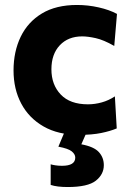

<svg xmlns="http://www.w3.org/2000/svg" viewBox="-20 -532 524 773"><path d="M299.5 11Q214.5 11 155.5 -22.8Q96.5 -56.5 65.5 -115Q34.5 -173.5 34.5 -248.5Q34.5 -324 63.2 -383.8Q92 -443.5 148.8 -477.8Q205.5 -512 290 -512Q334.5 -512 377.5 -502.2Q420.5 -492.5 451 -476L440 -347Q397 -371.5 365.2 -378.5Q333.5 -385.5 311 -385.5Q254.5 -385.5 220.8 -349.8Q187 -314 187 -253Q187 -191 224.5 -151.5Q262 -112 334 -112Q362 -112 389.8 -119.8Q417.5 -127.5 442.5 -144L450 -15Q424 -4 387.2 3.5Q350.5 11 299.5 11ZM252.5 221Q209.5 221 184 212.5V129.5Q190 131.5 202.5 133.5Q215 135.5 229.5 135.5Q283 135.5 283 102.5Q283 89 269 77.5Q255 66 215 58.5L251 -27H329V0L307.5 49Q358.5 58.5 378.2 80.5Q398 102.5 398 133Q398 170 365.8 195.5Q333.5 221 252.5 221Z"/></svg>

Font: Commissioner
Style: Bold
Weight: 700
Designer: Kostas Bartsokas
Foundry: Kostas Bartsokas
Version: Version 1.000; ttfautohint (v1.8.3)